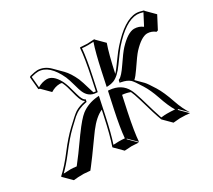

<svg xmlns="http://www.w3.org/2000/svg" viewBox="-135 -906 1345 1215"><g transform="rotate(-30 537.5 -298.5)"><path d="M341.3 -112.3Q255.4 8.3 230 40Q221.7 50.8 213.9 60.5Q169.4 56.6 167.5 56.6Q121.1 56.6 93.8 60.5L37.1 3.9L35.2 0Q85.9 -45.4 144.5 -123Q195.8 -190.4 244.6 -236.8Q307.6 -296.9 328.1 -310.1Q359.4 -329.6 402.8 -336.9L403.3 -339.8Q398.4 -342.8 394.5 -346.7Q379.4 -361.8 363.8 -427.7Q351.6 -478 339.8 -502Q337.4 -506.3 335.9 -509.8Q327.6 -512.2 320.3 -512.2Q286.1 -511.7 253.9 -491.2L197.3 -547.9L187 -550.8L178.7 -642.1L184.6 -647.9Q223.6 -657.7 240.7 -658.2Q290 -657.2 328.1 -619.6L384.8 -563Q415.5 -531.7 441.4 -474.6Q449.7 -456.1 472.7 -377.9Q476.1 -366.7 479 -358.9Q487.3 -357.4 495.1 -356.9L513.7 -444.8Q541 -574.2 545.9 -645L548.8 -647.9Q550.8 -647.9 599.1 -645L651.9 -647.9V-645L708.5 -588.4Q684.6 -521.5 656.7 -391.1Q671.9 -405.8 719.7 -473.1Q744.6 -507.8 765.1 -530.8Q876.5 -657.2 962.9 -658.2Q981.9 -658.2 1012.2 -648.9Q1014.2 -648.4 1014.6 -647.9L1018.6 -642.1L1075.2 -585.4L1027.8 -494.6L1016.1 -491.2Q991.2 -511.7 958.5 -512.2Q915.5 -510.7 854.5 -445.3Q835 -424.3 784.7 -349.6Q758.8 -311.5 741.7 -296.9L790 -248.5Q803.7 -234.4 836.9 -180.7Q865.7 -134.3 893.1 -53.2Q915 11.7 945.8 56.6L889.2 0L885.3 3.9L941.9 60.5Q916.5 56.6 869.6 56.6Q863.3 56.6 821.8 60.5L765.1 3.9Q745.6 -46.4 711.9 -165.5Q711.4 -168 710.9 -168.9Q695.3 -221.2 685.1 -241.7Q660.6 -252 627.9 -254.9L604 -143.6Q576.7 -13.7 571.8 56.6L515.1 0L512.2 2.9L568.8 59.6Q566.9 59.6 518.6 56.6L465.8 59.6L409.2 2.9V0Q433.6 -68.4 461.4 -200.2L469.7 -237.8Q418.9 -215.8 366.2 -146.5Q357.4 -134.8 341.3 -112.3ZM668.9 -335.9 665.5 -339.8 664.6 -336.9Q667 -336.4 668.9 -335.9ZM276.9 -174.8Q332.5 -251.5 366.2 -277.8Q416 -315.4 484.4 -321.8L497.6 -322.8L471.2 -197.8Q445.3 -75.2 422.4 -8.3Q439.9 -9.8 461.9 -9.8Q486.8 -9.8 505.4 -7.8Q511.2 -78.6 537.6 -202.1L563.5 -322.3L572.3 -321.8Q658.7 -314.5 692.9 -247.6Q705.1 -224.1 720.7 -171.9Q754.9 -52.7 768.6 -14.6Q770 -10.3 771.5 -6.8Q801.3 -10.3 813 -9.8Q841.8 -9.8 872.1 -7.3Q846.7 -47.4 820.3 -126.5Q799.3 -188 772 -231.9Q736.3 -289.6 723.6 -300.8Q702.1 -319.8 662.6 -327.1L652.3 -329.1L656.7 -347.2L661.1 -349.1Q683.1 -358.9 723.6 -418.9Q766.6 -482.9 790.5 -508.8Q855.5 -578.1 901.9 -579.1Q937.5 -578.6 961.9 -559.1L964.4 -559.6L1006.3 -640.1Q981.4 -647.9 962.9 -647.9Q879.9 -647 772.5 -524.4Q757.8 -507.8 702.6 -430.7Q659.2 -369.6 620.1 -355Q601.6 -348.1 581.1 -347.2L568.4 -346.7L589.8 -447.3Q616.2 -571.3 638.7 -636.2Q620.1 -634.8 599.1 -634.8Q574.2 -634.8 555.7 -637.2Q549.8 -565.9 523.4 -442.9L502.9 -346.7L494.6 -347.2Q438.5 -349.1 415.5 -404.3Q408.7 -419.9 398.9 -457Q385.7 -504.4 376 -526.9Q320.8 -647 240.7 -647.9Q222.7 -647.9 191.9 -639.6Q189.9 -639.2 189 -638.7L196.3 -559.1Q230 -578.6 263.7 -579.1Q309.1 -579.1 344.2 -515.1Q346.7 -510.3 348.6 -506.3Q361.3 -481 381.3 -403.3Q393.6 -357.9 408.2 -348.6L414.6 -345.2L410.6 -328.1L404.3 -327.1Q348.6 -317.9 306.6 -281.7Q295.9 -272.5 251.5 -230Q204.1 -184.6 142.6 -104Q98.6 -46.9 58.6 -7.8Q87.9 -9.8 110.8 -9.8Q124 -9.8 152.8 -6.3Q189 -50.8 274.9 -172.4Q276.4 -173.8 276.9 -174.8Z"/></g></svg>

Font: Linux Biolinum Shadow O
Style: Italic
Weight: 400
Italic angle: -12°
Designer: Philipp H. Poll
Foundry: Philipp H. Poll
Version: Version 0.6.2